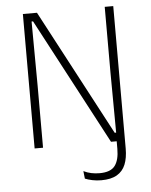

<svg xmlns="http://www.w3.org/2000/svg" viewBox="-56 -685 716 909"><g transform="rotate(-5 302.0 -231.0)"><path d="M87 0V-639H154L471 -41H478L476 -326.5V-639H516.5V-11L498.5 0H450L132 -600H125L127 -296V0ZM388.5 177.5Q366 177.5 346 173.2Q326 169 311.5 163L307.5 127Q325 135.5 343.8 139.5Q362.5 143.5 383.5 143.5Q436 143.5 456.5 116.2Q477 89 477 36V-31H516.5V38Q516.5 82.5 503.8 113.8Q491 145 463 161.2Q435 177.5 388.5 177.5Z"/></g></svg>

Font: Anek Latin Medium ExtraLight
Style: Regular
Weight: 250
Version: Version 1.003